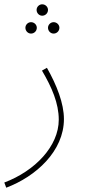

<svg xmlns="http://www.w3.org/2000/svg" viewBox="-25 -642 403 892"><path d="M171 -569C186 -569 198 -581 198 -596C198 -610 186 -622 171 -622C157 -622 145 -610 145 -596C145 -581 157 -569 171 -569ZM119 -486C134 -486 146 -498 146 -513C146 -527 134 -539 119 -539C105 -539 93 -527 93 -513C93 -498 105 -486 119 -486ZM224 -486C239 -486 251 -498 251 -513C251 -527 239 -539 224 -539C210 -539 198 -527 198 -513C198 -498 210 -486 224 -486ZM4 230C142 178 272 60 272 -89C272 -161 239 -246 193 -327L170 -314C216 -236 248 -162 248 -86C248 37 138 152 -5 206Z"/></svg>

Font: Noto Sans Arabic UI Th
Style: Regular
Weight: 100
Designer: Monotype Design Team, Nadine Chahine and Nizar Qandah
Foundry: Monotype Imaging Inc.
Version: Version 2.010